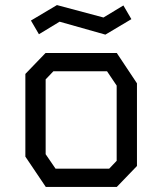

<svg xmlns="http://www.w3.org/2000/svg" viewBox="-20 -737 640 757"><path d="M159.5 -528 80 -445.5V-119.5L160.5 0H440.5L520 -82.5V-408.5L440.5 -528ZM160 -129V-424L190.5 -456H402L440 -399.5V-103L410.5 -72H199ZM466.5 -715.5 388 -668 204.5 -717 102 -656 133.5 -602 215 -651.5 395.5 -600.5 498 -661.5Z"/></svg>

Font: Kode Mono
Style: Regular
Weight: 400
Monospace: yes
Designer: Isa Ozler
Foundry: Kadena LLC
Version: Version 1.000;gftools[0.9.28]